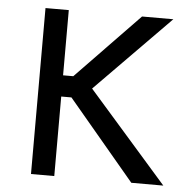

<svg xmlns="http://www.w3.org/2000/svg" viewBox="-47 -640 664 686"><g transform="rotate(5 285.5 -297.5)"><path d="M448.7 0H563.5L279.8 -323.2L547.4 -595.2H435.1L209 -361.3H172.4V-595.2H88.9V0H172.4V-285.2H209Z"/></g></svg>

Font: Now Medium
Style: Regular
Weight: 500
Designer: Alfredo Marco Pradil
Foundry: Alfredo Marco Pradil
Version: Version 1.200;hotconv 1.0.109;makeotfexe 2.5.65596